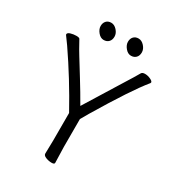

<svg xmlns="http://www.w3.org/2000/svg" viewBox="-206 -987 1013 1114"><g transform="rotate(30 300.0 -429.5)"><path d="M448 -807Q448 -785 435.5 -772Q423 -759 402 -759Q381 -759 364 -779.5Q347 -800 347 -821Q347 -842 359 -855Q371 -868 392 -868Q413 -868 430.5 -848.5Q448 -829 448 -807ZM265 -807Q265 -785 252.5 -772Q240 -759 219 -759Q198 -759 181 -779.5Q164 -800 164 -821Q164 -842 176 -855Q188 -868 209 -868Q230 -868 247.5 -848.5Q265 -829 265 -807ZM256 -19 258 -108V-292Q162 -466 52 -626Q31 -656 23 -666Q15 -676 15 -679Q15 -690 33.5 -695.5Q52 -701 71 -701Q90 -701 94 -695Q102 -682 111 -664.5Q120 -647 144.5 -607Q169 -567 211.5 -498.5Q254 -430 294 -360Q383 -505 436.5 -590Q490 -675 503 -699Q509 -709 527 -709Q545 -709 563.5 -700.5Q582 -692 582 -683Q582 -682 580 -678Q505 -587 360 -345Q339 -310 330 -293V-107L333 -1Q333 9 314 9Q295 9 275.5 1.5Q256 -6 256 -19Z"/></g></svg>

Font: ToneOZ-Pinyin-WenKai-Regular
Style: Regular
Weight: 400
Designer: Fontworks Inc.
Foundry: ToneOZ
Version: Version 0.240331